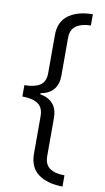

<svg xmlns="http://www.w3.org/2000/svg" viewBox="-108 -848 607 1114"><g transform="rotate(10 195.0 -291.5)"><path d="M345 216Q254 215 201.5 176Q149 137 149 57V-164Q149 -215 117 -236.5Q85 -258 25 -258V-325Q85 -325 117 -346Q149 -367 149 -418V-642Q149 -722 203.5 -760.5Q258 -799 345 -799V-733Q290 -732 258.5 -710Q227 -688 227 -639V-417Q227 -314 125 -295V-289Q227 -270 227 -167V57Q227 106 257.5 128Q288 150 345 150Z"/></g></svg>

Font: Noto Sans Sinhala UI SemiCondensed
Style: Regular
Weight: 400
Width: 4
Designer: Jelle Bosma - Monotype Design Team
Foundry: Monotype Imaging Inc.
Version: Version 2.006; ttfautohint (v1.8.4.7-5d5b)